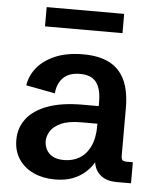

<svg xmlns="http://www.w3.org/2000/svg" viewBox="-53 -775 685 834"><g transform="rotate(5 289.5 -358.5)"><path d="M216.8 12.2Q165.5 12.2 124.5 -6.3Q83.5 -24.9 59.6 -60.3Q35.6 -95.7 35.6 -145Q35.6 -198.2 66.7 -238Q97.7 -277.8 158.4 -299.8Q219.2 -321.8 309.1 -321.8H388.2L379.4 -310.1V-339.8Q379.4 -396.5 357.9 -425.3Q336.4 -454.1 286.6 -454.1Q239.3 -454.1 213.9 -429.2Q188.5 -404.3 184.6 -360.4L58.1 -384.3Q64.5 -427.7 93.5 -462.9Q122.6 -498 172.9 -519Q223.1 -540 293.9 -540Q361.3 -540 406.7 -517.1Q452.1 -494.1 474.9 -446Q497.6 -397.9 497.6 -321.8V-119.1Q497.6 -102.5 502.2 -97.2Q506.8 -91.8 522 -91.8H548.3V0H485.4Q437.5 0 410.6 -25.6Q383.8 -51.3 383.8 -96.2V-126L404.3 -120.1Q397.5 -99.1 384.3 -76.2Q371.1 -53.2 349.1 -33.2Q327.1 -13.2 294.7 -0.5Q262.2 12.2 216.8 12.2ZM250 -75.2Q286.6 -75.2 316.2 -92.5Q345.7 -109.9 363 -145.8Q380.4 -181.6 380.4 -236.3V-245.1H311Q253.9 -245.1 221.7 -230.2Q189.5 -215.3 176.3 -193.6Q163.1 -171.9 163.1 -150.4Q163.1 -131.8 171.6 -114.5Q180.2 -97.2 199.2 -86.2Q218.3 -75.2 250 -75.2ZM116.7 -646.5V-730.5H454.6V-646.5Z"/></g></svg>

Font: Schibsted Grotesk SemiBold
Style: Regular
Weight: 600
Designer: Bakken & Baeck AS, Henrik Kongsvoll
Foundry: Schibsted ASA
Version: Version 1.100;gftools[0.9.25]